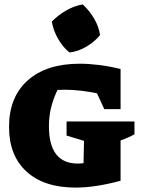

<svg xmlns="http://www.w3.org/2000/svg" viewBox="-20 -840 642 871"><path d="M323 11Q180 11 100.5 -61.5Q21 -134 21 -264Q21 -400 106 -475.5Q191 -551 342 -551Q383 -551 430.5 -545Q478 -539 527 -527V-345H453L420 -417Q384 -424 347 -428.5Q310 -433 273 -433Q257 -433 241 -432Q222 -393 212 -353Q202 -313 202 -267Q202 -98 333 -98Q346 -98 359 -100L361 -201L282 -225V-289H590V-231Q576 -223 561.5 -216.5Q547 -210 527 -203V-20Q412 11 323 11ZM355 -820Q385 -793 406.5 -756.5Q428 -720 434 -681Q410 -651 372 -628.5Q334 -606 295 -602Q266 -625 244 -663Q222 -701 215 -742Q242 -770 278.5 -791.5Q315 -813 355 -820Z"/></svg>

Font: Piazzolla SC ExtraBold
Style: Regular
Weight: 800
Designer: Juan Pablo del Peral
Foundry: Huerta Tipografica
Version: Version 1.330